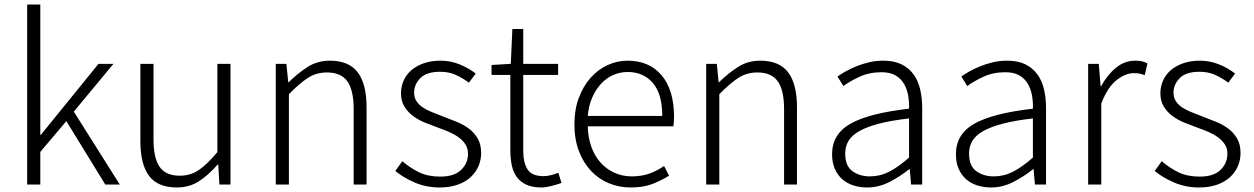

<svg xmlns="http://www.w3.org/2000/svg" viewBox="-20 -815 5537 848"><path d="M158 -795V-219H160L415 -533H481L306 -322L509 0H445L273 -280L158 -144V0H100V-795Z M658 -533V-199Q658 -117 685 -78Q712 -39 774 -39Q821 -39 858 -64Q895 -89 940 -143V-533H998V0H949L944 -88H941Q902 -43 859.5 -15Q817 13 761 13Q677 13 638.5 -38Q600 -89 600 -192V-533Z M1245 -533 1253 -452H1255Q1296 -492 1339 -519.5Q1382 -547 1437 -547Q1521 -547 1560 -495.5Q1599 -444 1599 -341V0H1542V-333Q1542 -417 1514 -456Q1486 -495 1424 -495Q1377 -495 1340 -471Q1303 -447 1256 -399V0H1198V-533Z M1922 13Q1863 13 1812.5 -8.5Q1762 -30 1726 -60L1757 -103Q1792 -73 1831 -54Q1870 -35 1925 -35Q1986 -35 2016.5 -64.5Q2047 -94 2047 -136Q2047 -160 2035.5 -177.5Q2024 -195 2005.5 -208.5Q1987 -222 1964 -232Q1941 -242 1918 -250Q1888 -261 1858 -273Q1828 -285 1804.5 -302.5Q1781 -320 1766 -344.5Q1751 -369 1751 -403Q1751 -432 1762.5 -458.5Q1774 -485 1796.5 -504.5Q1819 -524 1851.5 -535.5Q1884 -547 1926 -547Q1970 -547 2010.5 -530.5Q2051 -514 2081 -490L2051 -450Q2024 -470 1993.5 -484Q1963 -498 1924 -498Q1864 -498 1836.5 -470Q1809 -442 1809 -406Q1809 -384 1819.5 -368Q1830 -352 1847.5 -340.5Q1865 -329 1887.5 -320Q1910 -311 1933 -302Q1964 -290 1994.5 -278Q2025 -266 2049.5 -248Q2074 -230 2089.5 -204Q2105 -178 2105 -139Q2105 -108 2093 -80.5Q2081 -53 2058 -32Q2035 -11 2000.5 1Q1966 13 1922 13Z M2151 -528 2236 -533 2243 -687H2291V-533H2445V-484H2291V-147Q2291 -98 2309.5 -67.5Q2328 -37 2381 -37Q2396 -37 2414 -41.5Q2432 -46 2446 -52L2460 -7Q2437 1 2413 7Q2389 13 2371 13Q2332 13 2305.5 1Q2279 -11 2263 -32.5Q2247 -54 2240.5 -84.5Q2234 -115 2234 -152V-484H2151Z M2765 13Q2714 13 2668.5 -6Q2623 -25 2589.5 -61Q2556 -97 2536.5 -148.5Q2517 -200 2517 -266Q2517 -331 2536.5 -383Q2556 -435 2588.5 -471.5Q2621 -508 2663.5 -527.5Q2706 -547 2751 -547Q2848 -547 2902.5 -482Q2957 -417 2957 -299Q2957 -277 2954 -257H2576Q2577 -208 2591.5 -167.5Q2606 -127 2631.5 -98Q2657 -69 2692.5 -52.5Q2728 -36 2771 -36Q2814 -36 2848.5 -48.5Q2883 -61 2913 -82L2935 -39Q2903 -19 2863 -3Q2823 13 2765 13ZM2905 -303Q2905 -400 2863.5 -448.5Q2822 -497 2752 -497Q2719 -497 2689 -484Q2659 -471 2635.5 -446Q2612 -421 2596 -385Q2580 -349 2576 -303Z M3146 -533 3154 -452H3156Q3197 -492 3240 -519.5Q3283 -547 3338 -547Q3422 -547 3461 -495.5Q3500 -444 3500 -341V0H3443V-333Q3443 -417 3415 -456Q3387 -495 3325 -495Q3278 -495 3241 -471Q3204 -447 3157 -399V0H3099V-533Z M3810 13Q3778 13 3749.5 4Q3721 -5 3700 -23.5Q3679 -42 3667 -69.5Q3655 -97 3655 -134Q3655 -223 3737 -269Q3819 -315 3995 -335Q3996 -365 3991 -393.5Q3986 -422 3972.5 -445Q3959 -468 3935 -482Q3911 -496 3873 -496Q3820 -496 3776.5 -476Q3733 -456 3705 -435L3679 -477Q3694 -488 3715.5 -500Q3737 -512 3763 -522.5Q3789 -533 3818.5 -540Q3848 -547 3881 -547Q3929 -547 3961.5 -531Q3994 -515 4014.5 -487Q4035 -459 4044 -420.5Q4053 -382 4053 -338V0H4004L3998 -68H3996Q3955 -35 3908 -11Q3861 13 3810 13ZM3822 -36Q3867 -36 3907 -56.5Q3947 -77 3995 -119V-292Q3917 -283 3863 -269Q3809 -255 3775.5 -236Q3742 -217 3727.5 -192.5Q3713 -168 3713 -137Q3713 -82 3745 -59Q3777 -36 3822 -36Z M4357 13Q4325 13 4296.5 4Q4268 -5 4247 -23.5Q4226 -42 4214 -69.5Q4202 -97 4202 -134Q4202 -223 4284 -269Q4366 -315 4542 -335Q4543 -365 4538 -393.5Q4533 -422 4519.5 -445Q4506 -468 4482 -482Q4458 -496 4420 -496Q4367 -496 4323.5 -476Q4280 -456 4252 -435L4226 -477Q4241 -488 4262.5 -500Q4284 -512 4310 -522.5Q4336 -533 4365.5 -540Q4395 -547 4428 -547Q4476 -547 4508.5 -531Q4541 -515 4561.5 -487Q4582 -459 4591 -420.5Q4600 -382 4600 -338V0H4551L4545 -68H4543Q4502 -35 4455 -11Q4408 13 4357 13ZM4369 -36Q4414 -36 4454 -56.5Q4494 -77 4542 -119V-292Q4464 -283 4410 -269Q4356 -255 4322.5 -236Q4289 -217 4274.5 -192.5Q4260 -168 4260 -137Q4260 -82 4292 -59Q4324 -36 4369 -36Z M4786 -533H4833L4841 -434H4843Q4871 -485 4909 -516Q4947 -547 4994 -547Q5010 -547 5022.5 -544.5Q5035 -542 5048 -535L5036 -483Q5022 -488 5012.5 -490Q5003 -492 4987 -492Q4952 -492 4912.5 -462Q4873 -432 4844 -358V0H4786Z M5276 13Q5217 13 5166.5 -8.5Q5116 -30 5080 -60L5111 -103Q5146 -73 5185 -54Q5224 -35 5279 -35Q5340 -35 5370.5 -64.5Q5401 -94 5401 -136Q5401 -160 5389.5 -177.5Q5378 -195 5359.5 -208.5Q5341 -222 5318 -232Q5295 -242 5272 -250Q5242 -261 5212 -273Q5182 -285 5158.5 -302.5Q5135 -320 5120 -344.5Q5105 -369 5105 -403Q5105 -432 5116.5 -458.5Q5128 -485 5150.5 -504.5Q5173 -524 5205.5 -535.5Q5238 -547 5280 -547Q5324 -547 5364.5 -530.5Q5405 -514 5435 -490L5405 -450Q5378 -470 5347.5 -484Q5317 -498 5278 -498Q5218 -498 5190.5 -470Q5163 -442 5163 -406Q5163 -384 5173.5 -368Q5184 -352 5201.5 -340.5Q5219 -329 5241.5 -320Q5264 -311 5287 -302Q5318 -290 5348.5 -278Q5379 -266 5403.5 -248Q5428 -230 5443.5 -204Q5459 -178 5459 -139Q5459 -108 5447 -80.5Q5435 -53 5412 -32Q5389 -11 5354.5 1Q5320 13 5276 13Z"/></svg>

Font: Kinto Sans Light
Style: Regular
Weight: 300
Designer: Authors: Ryoko NISHIZUKA  (kana & ideographs); Paul D. Hunt (Latin, Greek & Cyrillic); Wenlong ZHANG  (bopomofo); Sandol
Foundry: Adobe Systems Incorporated, ookami Inc.
Version: Version 0.001